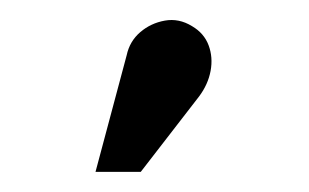

<svg xmlns="http://www.w3.org/2000/svg" viewBox="-20 -769 307 191"><path d="M178 -673Q187 -685 189.5 -698.5Q192 -712 187.5 -724Q183 -736 171 -743Q158 -751 144 -748.5Q130 -746 119.5 -737Q109 -728 106 -714L75 -598H120Z"/></svg>

Font: Advent Pro Expanded
Style: Bold
Weight: 700
Width: 7
Designer: VivaRado, Andreas Kalpakidis
Foundry: VivaRado, Andreas Kalpakidis
Version: Version 3.000